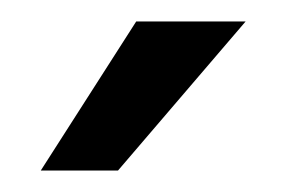

<svg xmlns="http://www.w3.org/2000/svg" viewBox="-20 -790 266 179"><path d="M107 -770H209L90 -631H18Z"/></svg>

Font: Exo SemiBold
Style: Regular
Weight: 600
Designer: Natanael Gama
Foundry: Natanael Gama
Version: Version 1.500